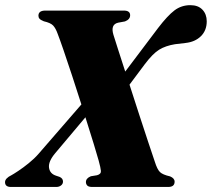

<svg xmlns="http://www.w3.org/2000/svg" viewBox="-48 -742 840 762"><path d="M402 -604.5Q407.5 -587 420 -547.8Q432.5 -508.5 449 -458L579.5 -631Q617 -680 644.5 -700.8Q672 -721.5 707.5 -721.5Q738.5 -721.5 755.5 -703.5Q772.5 -685.5 772.5 -657.5Q772.5 -621 749.2 -598.2Q726 -575.5 688.5 -571.5Q661.5 -568.5 646.5 -566.5Q609.5 -560.5 584 -545Q558.5 -529.5 526.5 -487L466 -406Q484.5 -348 504 -288.5Q523.5 -229 540 -179Q556.5 -129 566.5 -100Q576 -69.5 587 -59Q598 -48.5 627 -42Q645 -34.5 645 -21Q645 0 619.5 0H318Q303.5 0 298.2 -5.8Q293 -11.5 293 -19.5Q293 -34.5 312.5 -42.5L337 -46.5Q353.5 -51 352.5 -63.5Q351.5 -76 343.5 -105Q338.5 -123.5 324.2 -170.2Q310 -217 291 -276.5L171.5 -134.5Q143.5 -101.5 146.5 -77Q149.5 -52.5 175 -44.5L188.5 -40Q202 -34 202 -21.5Q202 -12 194.2 -6Q186.5 0 175.5 0H-4.5Q-28 0 -28 -19Q-28 -34.5 -2 -47Q5.5 -51 24.8 -63.8Q44 -76.5 66.2 -94.5Q88.5 -112.5 105 -131.5L275 -327.5Q256.5 -385.5 238 -442Q219.5 -498.5 204.2 -542.8Q189 -587 181 -607.5Q173 -630 162.8 -640.8Q152.5 -651.5 126 -657.5Q113.5 -662.5 109 -667.5Q104.5 -672.5 104.5 -679.5Q104.5 -700 132 -700H443.5Q468.5 -700 468.5 -681.5Q468.5 -665 448 -657L421 -652Q390 -645 402 -604.5Z"/></svg>

Font: Fraunces 72pt S000 Black
Style: Italic
Weight: 900
Italic angle: -16°
Version: Version 1.000; ttfautohint (v1.8.3)